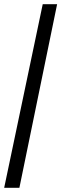

<svg xmlns="http://www.w3.org/2000/svg" viewBox="-20 -780 294 921"><path d="M0 121 185 -760H254L73 121Z"/></svg>

Font: Noto Serif Condensed Black
Style: Regular
Weight: 900
Width: 3
Designer: Monotype Design Team
Foundry: Monotype Imaging Inc.
Version: Version 2.015; ttfautohint (v1.8.4.7-5d5b)